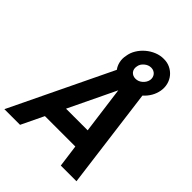

<svg xmlns="http://www.w3.org/2000/svg" viewBox="-284 -1117 1261 1261"><g transform="rotate(45 346.5 -487.0)"><path d="M485.5 -156H203L128 0H-17.5L322 -705Q306 -726 299.8 -754.2Q293.5 -782.5 300 -812.5Q304.5 -845 322.5 -874.5Q340.5 -904 366.8 -926.2Q393 -948.5 425 -961.5Q457 -974.5 489.5 -974Q522 -974.5 549 -961.5Q576 -948.5 594.5 -926.2Q613 -904 620.8 -874.5Q628.5 -845 623 -812.5Q611.5 -750 560.5 -704L652 0H506.5ZM399 -812.5Q394 -786.5 408.5 -768Q424 -750 450 -750Q476 -750 497 -768Q519 -787 524 -812.5Q526 -825.5 523 -836.8Q520 -848 513 -856.5Q506 -865 495.5 -870Q485 -875 472 -875Q446 -875 424.5 -856.5Q402.5 -838.5 399 -812.5ZM467.5 -288.5 424 -616.5 266.5 -288.5Z"/></g></svg>

Font: Russisch Sans ExtraBold
Style: Italic
Weight: 800
Width: 4
Italic angle: -10°
Designer: Michael Sharanda (font) & Cristiano Sobral (main changes)
Foundry: Michael Sharanda
Version: Version 2.00;September 8, 2020;FontCreator 13.0.0.2681 64-bi